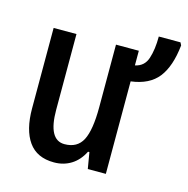

<svg xmlns="http://www.w3.org/2000/svg" viewBox="-96 -711 793 812"><g transform="rotate(15 301.0 -304.5)"><path d="M596 -619 602 -607Q592 -513 553.5 -464Q515 -415 435 -405V0H356L344 -71H338Q318 -31 285 -10.5Q252 10 210 10Q135 10 98.5 -41.5Q62 -93 62 -187V-539H162V-207Q162 -76 233 -76Q289 -76 312 -120.5Q335 -165 335 -265V-539H435V-475Q475 -483 488 -522.5Q501 -562 501 -619Z"/></g></svg>

Font: Avrile Sans Condensed Medium
Style: Regular
Weight: 500
Width: 3
Designer: Monotype Design Team
Foundry: Monotype Imaging Inc.
Version: Version 2.001;September 10, 2019;FontCreator 11.5.0.2425 64-